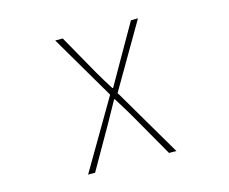

<svg xmlns="http://www.w3.org/2000/svg" viewBox="-101 -868 1203 1009"><g transform="rotate(-15 500.0 -363.0)"><path d="M259.8 0 480.5 -376 275.4 -725.6H316.4L441.4 -503.9Q471.7 -452.1 501 -406.2H504.9Q542 -471.7 560.5 -503.9L687.5 -725.6H725.6L520.5 -374L740.2 0H700.2L567.4 -232.4Q552.7 -258.8 498 -346.7H494.1L430.7 -232.4L297.9 0Z"/></g></svg>

Font: GenEi Gothic M ExtraLight
Style: Regular
Weight: 200
Designer: o_tamon (Modified); [Source Han Sans]
Ryoko NISHIZUKA  (kana & ideographs); Paul D. Hunt (Latin, Greek & Cyrillic); Wenl
Version: Version 1.1a;Original Version 1.004